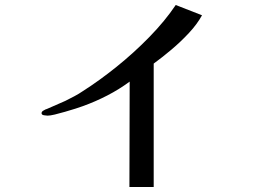

<svg xmlns="http://www.w3.org/2000/svg" viewBox="-20 -746 1040 767"><path d="M787 -685Q768 -650 735 -614.5Q702 -579 664.5 -547.5Q627 -516 594 -492V1H497L498 -420Q456 -389 408.5 -364.5Q361 -340 311 -322Q301 -318 281.5 -312Q262 -306 240 -299.5Q218 -293 199 -288.5Q180 -284 170 -284Q166 -284 156 -285.5Q146 -287 146 -294Q146 -298 149 -301Q152 -304 155 -305Q158 -307 161 -308.5Q164 -310 168 -311Q203 -326 241 -343Q259 -352 277 -361.5Q295 -371 311 -382Q377 -424 446 -479.5Q515 -535 577 -598.5Q639 -662 682 -726Z"/></svg>

Font: Kaisei Opti
Style: Regular
Weight: 400
Designer: Font-Kai, 金井和夫
Foundry: KAZUO KANAI
Version: Version 5.003